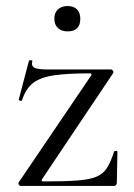

<svg xmlns="http://www.w3.org/2000/svg" viewBox="-20 -616 445 636"><path d="M42 -12 282 -366Q286 -373 277 -373Q204 -373 159 -366.5Q114 -360 89.5 -341Q65 -322 53 -284Q52 -281 46.5 -282.5Q41 -284 42 -286L76 -415Q77 -417 83 -416.5Q89 -416 87 -414Q83 -397 94.5 -391.5Q106 -386 135 -386Q171 -386 223.5 -386Q276 -386 347 -386Q351 -386 354 -382Q357 -378 355 -374L119 -22Q115 -15 124 -15Q193 -15 234.5 -18Q276 -21 299 -30.5Q322 -40 334.5 -60Q347 -80 358 -114Q359 -116 364 -116Q369 -116 369 -114L367 -11Q367 -7 364.5 -3.5Q362 0 358 0Q311 0 258 0Q205 0 152 0Q99 0 49 0Q45 0 42.5 -4Q40 -8 42 -12ZM204 -512Q184 -512 172 -523Q160 -534 160 -554Q160 -574 172 -585Q184 -596 204 -596Q224 -596 235 -585Q246 -574 246 -554Q246 -512 204 -512Z"/></svg>

Font: Cormorant Garamond Light
Style: Regular
Weight: 400
Version: Version 4.001